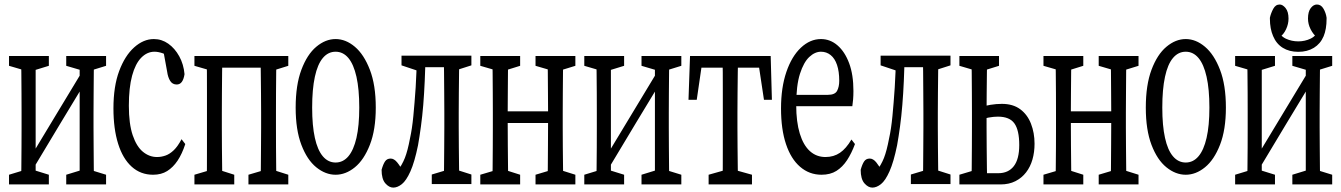

<svg xmlns="http://www.w3.org/2000/svg" viewBox="-20 -771 5952 852"><path d="M20 47.4V4.4L100.1 -20H118.2L196.8 4.4V47.4ZM273.9 47.4V4.4L353.5 -20H371.6L450.7 4.4V47.4ZM73.2 47.4Q74.2 20 74.7 -24.7Q75.2 -69.3 75.4 -117.7Q75.7 -166 75.7 -204.1V-271Q75.7 -309.6 75.4 -357.7Q75.2 -405.8 74.7 -450.7Q74.2 -495.6 73.2 -522.5H138.2V47.4ZM111.8 3.4 79.1 -21H83.5L223.1 -252.4L363.3 -484.4L390.6 -452.6H386.7L249 -225.1ZM333.5 47.4V-522.5H397.5Q396.5 -495.6 396.2 -450.7Q396 -405.8 395.5 -357.4Q395 -309.1 395 -271V-204.1Q395 -165.5 395.5 -117.4Q396 -69.3 396.2 -24.7Q396.5 20 397.5 47.4ZM20 -479V-522.5H196.8V-479L119.1 -455.1H101.6ZM273.9 -479V-522.5H450.7V-479L373.5 -455.1H355Z M659.2 4.4Q604 4.4 564.5 -31.2Q524.9 -66.9 504.2 -133.1Q483.4 -199.2 483.4 -290Q483.4 -387.7 508.8 -455.8Q534.2 -523.9 575.4 -560.8Q616.7 -597.7 662.6 -597.7Q697.8 -597.7 726.8 -577.1Q755.9 -556.6 775.4 -521.2Q794.9 -485.8 798.8 -441.9Q795.4 -419.4 786.9 -407.7Q778.3 -396 764.2 -396Q745.1 -396 735.1 -412.1Q725.1 -428.2 721.7 -453.1L702.6 -557.6L739.7 -511.7Q720.7 -528.3 701.2 -534.9Q681.6 -541.5 665.5 -541.5Q632.8 -541.5 606.7 -514.9Q580.6 -488.3 566.2 -435.1Q551.8 -381.8 551.8 -301.8Q551.8 -221.7 568.8 -171.1Q585.9 -120.6 614.3 -97.4Q642.6 -74.2 676.8 -74.2Q695.8 -74.2 714.6 -80.8Q733.4 -87.4 751.2 -104.5Q769 -121.6 785.6 -153.3L802.2 -131.8Q788.1 -88.4 768.1 -58.3Q748 -28.3 721.9 -12Q695.8 4.4 659.2 4.4Z M897 47.4Q897.9 20 898.2 -24.7Q898.4 -69.3 898.4 -117.7Q898.4 -166 898.4 -204.1V-271Q898.4 -309.6 898.4 -357.7Q898.4 -405.8 898.2 -450.7Q897.9 -495.6 897 -522.5H966.8Q965.8 -495.6 965.6 -450.7Q965.3 -405.8 964.8 -357.4Q964.4 -309.1 964.4 -271V-204.1Q964.4 -165.5 964.8 -117.4Q965.3 -69.3 965.8 -24.7Q966.3 20 966.8 47.4ZM1136.2 47.4Q1137.2 20 1137.5 -24.7Q1137.7 -69.3 1138.2 -117.7Q1138.7 -166 1138.7 -204.1V-271Q1138.7 -309.6 1138.2 -357.7Q1137.7 -405.8 1137.2 -450.7Q1136.7 -495.6 1136.2 -522.5H1207Q1206.1 -495.6 1205.6 -450.7Q1205.1 -405.8 1204.8 -357.4Q1204.6 -309.1 1204.6 -271V-204.1Q1204.6 -165.5 1204.8 -117.4Q1205.1 -69.3 1205.6 -24.7Q1206.1 20 1207 47.4ZM842.8 47.4V4.4L925.3 -20H942.9L1019.5 4.4V47.4ZM1082.5 47.4V4.4L1165 -20H1182.6L1259.3 4.4V47.4ZM842.8 -479V-522.5H931.2V-455.1H925.3ZM1170.9 -455.1V-522.5H1259.3V-479L1182.6 -455.1ZM931.2 -470.7V-522.5H1170.9V-470.7Z M1469.2 4.4Q1424.3 4.4 1383.5 -28.6Q1342.8 -61.5 1317.4 -128.2Q1292 -194.8 1292 -293.5Q1292 -393.6 1317.4 -461.4Q1342.8 -529.3 1383.5 -563.5Q1424.3 -597.7 1469.2 -597.7Q1514.2 -597.7 1554.7 -563.5Q1595.2 -529.3 1621.3 -461.4Q1647.5 -393.6 1647.5 -293.5Q1647.5 -195.3 1621.3 -128.4Q1595.2 -61.5 1554.7 -28.6Q1514.2 4.4 1469.2 4.4ZM1469.2 -49.8Q1502.4 -49.8 1525.9 -77.4Q1549.3 -105 1561.8 -159.2Q1574.2 -213.4 1574.2 -293.5Q1574.2 -375 1561.8 -430.4Q1549.3 -485.8 1525.9 -513.7Q1502.4 -541.5 1469.2 -541.5Q1436 -541.5 1412.6 -513.7Q1389.2 -485.8 1377.2 -430.4Q1365.2 -375 1365.2 -293.5Q1365.2 -213.4 1377.2 -159.2Q1389.2 -105 1412.6 -77.4Q1436 -49.8 1469.2 -49.8Z M1725.1 61.5Q1706.5 61.5 1689.9 42.5Q1673.3 23.4 1673.3 -17.6Q1680.2 -42.5 1688.7 -54.9Q1697.3 -67.4 1713.4 -67.4Q1728.5 -67.4 1742.2 -50.8Q1755.9 -34.2 1769 -9.3V7.3H1741.7V-9.3Q1764.2 -38.6 1776.6 -70.1Q1789.1 -101.6 1799.3 -156.7Q1808.6 -197.8 1814.2 -255.9Q1819.8 -314 1824.5 -382.8Q1829.1 -451.7 1829.1 -523.9H1868.2Q1867.2 -466.3 1864.7 -411.1Q1862.3 -356 1858.2 -305.4Q1854 -254.9 1847.9 -210Q1841.8 -165 1835 -126.5Q1819.8 -52.2 1801.3 -10.7Q1782.7 30.8 1763.2 46.1Q1743.7 61.5 1725.1 61.5ZM1761.7 -481V-523.9H1844.2V-456.5H1835ZM1844.2 -472.7V-523.9H1984.4V-472.7ZM1896 45.9V3.4L1977.5 -21H1995.1L2071.8 3.4V45.9ZM1949.2 45.9Q1950.2 18.6 1950.4 -25.6Q1950.7 -69.8 1951.2 -118.7Q1951.7 -167.5 1951.7 -206.1V-271.5Q1951.7 -310.1 1951.2 -358.9Q1950.7 -407.7 1950.4 -452.6Q1950.2 -497.6 1949.2 -523.9H2018.6Q2017.6 -497.1 2017.1 -452.4Q2016.6 -407.7 2016.1 -358.9Q2015.6 -310.1 2015.6 -271.5V-206.1Q2015.6 -167.5 2016.1 -118.7Q2016.6 -69.8 2017.1 -25.6Q2017.6 18.6 2018.6 45.9ZM1984.4 -456.5V-523.9H2071.8V-481L1995.1 -456.5Z M2164.6 47.4Q2165.5 20 2166 -24.7Q2166.5 -69.3 2166.7 -117.7Q2167 -166 2167 -204.1V-271Q2167 -309.6 2166.7 -357.7Q2166.5 -405.8 2166 -450.7Q2165.5 -495.6 2164.6 -522.5H2235.4Q2234.4 -495.6 2234.1 -450.7Q2233.9 -405.8 2233.4 -357.4Q2232.9 -309.1 2232.9 -271V-234.4Q2232.9 -181.6 2233.4 -126.7Q2233.9 -71.8 2234.4 -25.9Q2234.9 20 2235.4 47.4ZM2409.7 47.4Q2410.6 20 2410.9 -25.9Q2411.1 -71.8 2411.6 -126.7Q2412.1 -181.6 2412.1 -234.4V-271Q2412.1 -309.6 2411.6 -357.7Q2411.1 -405.8 2410.9 -450.7Q2410.6 -495.6 2409.7 -522.5H2479.5Q2478.5 -495.6 2478.3 -450.7Q2478 -405.8 2477.5 -357.4Q2477.1 -309.1 2477.1 -271V-204.1Q2477.1 -165.5 2477.5 -117.4Q2478 -69.3 2478.5 -24.7Q2479 20 2479.5 47.4ZM2111.3 47.4V4.4L2193.8 -20H2211.4L2288.1 4.4V47.4ZM2111.3 -479V-522.5H2288.1V-479L2211.4 -455.1H2193.8ZM2356.4 47.4V4.4L2438 -20H2455.6L2533.2 4.4V47.4ZM2356.4 -479V-522.5H2533.2V-479L2455.6 -455.1H2438ZM2199.7 -225.1V-276.9H2444.8V-225.1Z M2572.8 47.4V4.4L2652.8 -20H2670.9L2749.5 4.4V47.4ZM2826.7 47.4V4.4L2906.2 -20H2924.3L3003.4 4.4V47.4ZM2626 47.4Q2627 20 2627.4 -24.7Q2627.9 -69.3 2628.2 -117.7Q2628.4 -166 2628.4 -204.1V-271Q2628.4 -309.6 2628.2 -357.7Q2627.9 -405.8 2627.4 -450.7Q2627 -495.6 2626 -522.5H2690.9V47.4ZM2664.6 3.4 2631.8 -21H2636.2L2775.9 -252.4L2916 -484.4L2943.4 -452.6H2939.5L2801.8 -225.1ZM2886.2 47.4V-522.5H2950.2Q2949.2 -495.6 2949 -450.7Q2948.7 -405.8 2948.2 -357.4Q2947.8 -309.1 2947.8 -271V-204.1Q2947.8 -165.5 2948.2 -117.4Q2948.7 -69.3 2949 -24.7Q2949.2 20 2950.2 47.4ZM2572.8 -479V-522.5H2749.5V-479L2671.9 -455.1H2654.3ZM2826.7 -479V-522.5H3003.4V-479L2926.3 -455.1H2907.7Z M3035.2 -328.1 3042 -522.5H3399.9L3405.3 -328.1H3370.1L3340.8 -522.5L3380.4 -470.7H3061L3100.1 -522.5L3071.8 -328.1ZM3124.5 47.4V4.4L3210.9 -20H3229.5L3316.9 4.4V47.4ZM3186 47.4Q3187 20 3187.3 -24.7Q3187.5 -69.3 3187.5 -117.7Q3187.5 -166 3187.5 -204.1V-271Q3187.5 -309.6 3187.5 -357.7Q3187.5 -405.8 3187.3 -450.7Q3187 -495.6 3186 -522.5H3255.4Q3254.4 -495.6 3253.9 -450.7Q3253.4 -405.8 3252.9 -357.4Q3252.4 -309.1 3252.4 -271V-204.1Q3252.4 -165.5 3252.9 -117.4Q3253.4 -69.3 3253.9 -24.7Q3254.4 20 3255.4 47.4Z M3625.5 4.4Q3571.3 4.4 3530.5 -30.8Q3489.7 -65.9 3467.8 -131.6Q3445.8 -197.3 3445.8 -290Q3445.8 -382.3 3469.5 -451.7Q3493.2 -521 3533.9 -559.3Q3574.7 -597.7 3623 -597.7Q3664.1 -597.7 3696.5 -569.6Q3729 -541.5 3748 -490.7Q3767.1 -439.9 3767.1 -366.7Q3767.1 -346.7 3765.6 -329.1Q3764.2 -311.5 3762.2 -299.8H3475.6V-350.1H3653.3Q3685.1 -350.1 3694.6 -367.9Q3704.1 -385.7 3704.1 -412.6Q3704.1 -454.1 3694.3 -482.9Q3684.6 -511.7 3666 -526.6Q3647.5 -541.5 3623 -541.5Q3596.2 -541.5 3571.3 -518.3Q3546.4 -495.1 3529.8 -443.4Q3513.2 -391.6 3513.2 -304.2Q3513.2 -230 3529.1 -178.2Q3544.9 -126.5 3574 -100.3Q3603 -74.2 3643.1 -74.2Q3679.7 -74.2 3707.3 -93Q3734.9 -111.8 3758.3 -151.9L3773.9 -131.8Q3758.8 -90.8 3738.8 -60.3Q3718.8 -29.8 3691.7 -12.7Q3664.6 4.4 3625.5 4.4Z M3851.1 61.5Q3832.5 61.5 3815.9 42.5Q3799.3 23.4 3799.3 -17.6Q3806.2 -42.5 3814.7 -54.9Q3823.2 -67.4 3839.4 -67.4Q3854.5 -67.4 3868.2 -50.8Q3881.8 -34.2 3895 -9.3V7.3H3867.7V-9.3Q3890.1 -38.6 3902.6 -70.1Q3915 -101.6 3925.3 -156.7Q3934.6 -197.8 3940.2 -255.9Q3945.8 -314 3950.4 -382.8Q3955.1 -451.7 3955.1 -523.9H3994.1Q3993.2 -466.3 3990.7 -411.1Q3988.3 -356 3984.1 -305.4Q3980 -254.9 3973.9 -210Q3967.8 -165 3960.9 -126.5Q3945.8 -52.2 3927.2 -10.7Q3908.7 30.8 3889.2 46.1Q3869.6 61.5 3851.1 61.5ZM3887.7 -481V-523.9H3970.2V-456.5H3960.9ZM3970.2 -472.7V-523.9H4110.4V-472.7ZM4022 45.9V3.4L4103.5 -21H4121.1L4197.8 3.4V45.9ZM4075.2 45.9Q4076.2 18.6 4076.4 -25.6Q4076.7 -69.8 4077.1 -118.7Q4077.6 -167.5 4077.6 -206.1V-271.5Q4077.6 -310.1 4077.1 -358.9Q4076.7 -407.7 4076.4 -452.6Q4076.2 -497.6 4075.2 -523.9H4144.5Q4143.6 -497.1 4143.1 -452.4Q4142.6 -407.7 4142.1 -358.9Q4141.6 -310.1 4141.6 -271.5V-206.1Q4141.6 -167.5 4142.1 -118.7Q4142.6 -69.8 4143.1 -25.6Q4143.6 18.6 4144.5 45.9ZM4110.4 -456.5V-523.9H4197.8V-481L4121.1 -456.5Z M4325.7 47.4V-2.4H4409.7Q4454.6 -2.4 4478.8 -33.7Q4502.9 -64.9 4502.9 -127.4Q4502.9 -193.4 4481.4 -223.4Q4460 -253.4 4408.2 -253.4Q4389.2 -253.4 4366.9 -249.3Q4344.7 -245.1 4325.7 -238.3V-293.5Q4349.1 -301.8 4375.2 -305.9Q4401.4 -310.1 4425.8 -310.1Q4475.1 -310.1 4507.1 -286.4Q4539.1 -262.7 4554.9 -222.2Q4570.8 -181.6 4570.8 -133.3Q4570.8 -95.7 4561.5 -63.2Q4552.2 -30.8 4533.2 -6.1Q4514.2 18.6 4485.8 33Q4457.5 47.4 4419.9 47.4ZM4290.5 47.4Q4291.5 20 4292 -24.7Q4292.5 -69.3 4292.7 -117.7Q4293 -166 4293 -204.1V-271Q4293 -309.6 4292.7 -357.7Q4292.5 -405.8 4292 -450.7Q4291.5 -495.6 4290.5 -522.5H4360.8Q4359.9 -495.6 4359.4 -450.2Q4358.9 -404.8 4358.4 -355.7Q4357.9 -306.6 4357.9 -268.6V-204.1Q4357.9 -165.5 4358.4 -117.4Q4358.9 -69.3 4359.4 -24.7Q4359.9 20 4360.8 47.4ZM4237.3 -479V-522.5H4413.1V-479L4336.4 -455.1H4318.8ZM4237.3 47.4V4.4L4318.8 -20H4325.7V47.4Z M4663.6 47.4Q4664.6 20 4665 -24.7Q4665.5 -69.3 4665.8 -117.7Q4666 -166 4666 -204.1V-271Q4666 -309.6 4665.8 -357.7Q4665.5 -405.8 4665 -450.7Q4664.6 -495.6 4663.6 -522.5H4734.4Q4733.4 -495.6 4733.2 -450.7Q4732.9 -405.8 4732.4 -357.4Q4731.9 -309.1 4731.9 -271V-234.4Q4731.9 -181.6 4732.4 -126.7Q4732.9 -71.8 4733.4 -25.9Q4733.9 20 4734.4 47.4ZM4908.7 47.4Q4909.7 20 4909.9 -25.9Q4910.2 -71.8 4910.6 -126.7Q4911.1 -181.6 4911.1 -234.4V-271Q4911.1 -309.6 4910.6 -357.7Q4910.2 -405.8 4909.9 -450.7Q4909.7 -495.6 4908.7 -522.5H4978.5Q4977.5 -495.6 4977.3 -450.7Q4977.1 -405.8 4976.6 -357.4Q4976.1 -309.1 4976.1 -271V-204.1Q4976.1 -165.5 4976.6 -117.4Q4977.1 -69.3 4977.5 -24.7Q4978 20 4978.5 47.4ZM4610.4 47.4V4.4L4692.9 -20H4710.4L4787.1 4.4V47.4ZM4610.4 -479V-522.5H4787.1V-479L4710.4 -455.1H4692.9ZM4855.5 47.4V4.4L4937 -20H4954.6L5032.2 4.4V47.4ZM4855.5 -479V-522.5H5032.2V-479L4954.6 -455.1H4937ZM4698.7 -225.1V-276.9H4943.8V-225.1Z M5241.7 4.4Q5196.8 4.4 5156 -28.6Q5115.2 -61.5 5089.8 -128.2Q5064.5 -194.8 5064.5 -293.5Q5064.5 -393.6 5089.8 -461.4Q5115.2 -529.3 5156 -563.5Q5196.8 -597.7 5241.7 -597.7Q5286.6 -597.7 5327.1 -563.5Q5367.7 -529.3 5393.8 -461.4Q5419.9 -393.6 5419.9 -293.5Q5419.9 -195.3 5393.8 -128.4Q5367.7 -61.5 5327.1 -28.6Q5286.6 4.4 5241.7 4.4ZM5241.7 -49.8Q5274.9 -49.8 5298.3 -77.4Q5321.8 -105 5334.2 -159.2Q5346.7 -213.4 5346.7 -293.5Q5346.7 -375 5334.2 -430.4Q5321.8 -485.8 5298.3 -513.7Q5274.9 -541.5 5241.7 -541.5Q5208.5 -541.5 5185.1 -513.7Q5161.6 -485.8 5149.7 -430.4Q5137.7 -375 5137.7 -293.5Q5137.7 -213.4 5149.7 -159.2Q5161.6 -105 5185.1 -77.4Q5208.5 -49.8 5241.7 -49.8Z M5460.9 47.4V4.4L5541 -20H5559.1L5637.7 4.4V47.4ZM5714.8 47.4V4.4L5794.4 -20H5812.5L5891.6 4.4V47.4ZM5514.2 47.4Q5515.1 20 5515.6 -24.7Q5516.1 -69.3 5516.4 -117.7Q5516.6 -166 5516.6 -204.1V-271Q5516.6 -309.6 5516.4 -357.7Q5516.1 -405.8 5515.6 -450.7Q5515.1 -495.6 5514.2 -522.5H5579.1V47.4ZM5552.7 3.4 5520 -21H5524.4L5664.1 -252.4L5804.2 -484.4L5831.5 -452.6H5827.6L5689.9 -225.1ZM5774.4 47.4V-522.5H5838.4Q5837.4 -495.6 5837.2 -450.7Q5836.9 -405.8 5836.4 -357.4Q5835.9 -309.1 5835.9 -271V-204.1Q5835.9 -165.5 5836.4 -117.4Q5836.9 -69.3 5837.2 -24.7Q5837.4 20 5838.4 47.4ZM5460.9 -479V-522.5H5637.7V-479L5560.1 -455.1H5542.5ZM5714.8 -479V-522.5H5891.6V-479L5814.5 -455.1H5795.9ZM5741.2 -541Q5701.2 -541 5672.4 -558.8Q5643.6 -576.7 5629.4 -610.8Q5615.2 -643.6 5615.2 -687.5Q5615.2 -689.9 5615.2 -692.4Q5619.6 -712.4 5629.9 -731.7Q5640.1 -751 5658.7 -751Q5671.9 -751 5684.8 -735.1Q5697.8 -719.2 5697.8 -688.5Q5697.8 -664.6 5687 -641.4Q5676.3 -618.2 5657.7 -605L5642.1 -646Q5661.1 -610.8 5686.5 -599.1Q5711.9 -587.4 5741.2 -587.4Q5770.5 -587.4 5795.9 -599.6Q5821.3 -611.8 5840.3 -646L5824.2 -605Q5807.6 -618.2 5795.9 -641.1Q5784.2 -664.1 5784.2 -688.5Q5784.2 -719.2 5796.4 -735.1Q5808.6 -751 5823.7 -751Q5842.3 -751 5853 -732.2Q5863.8 -713.4 5866.7 -692.4Q5866.7 -689.9 5866.7 -687.5Q5866.7 -641.6 5853.5 -609.9Q5839.4 -576.7 5810.3 -558.8Q5781.2 -541 5741.2 -541Z"/></svg>

Font: Scarab Serif
Style: Regular
Weight: 400
Designer: John Roberts
Foundry: Scarab
Version: 1.0